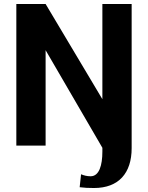

<svg xmlns="http://www.w3.org/2000/svg" viewBox="-20 -731 743 964"><path d="M62 0H209V-479L494 11V30C494 99 478 154 435 154C416 154 402 150 387 144L380 209C404 212 424 213 452 213C576 213 641 138 641 13V-711H494V-233L209 -711H62Z"/></svg>

Font: Aerodynamic
Style: Regular
Weight: 500
Designer: Google
Version: Version 2.000980; 2014